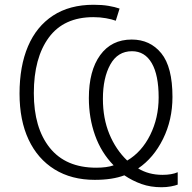

<svg xmlns="http://www.w3.org/2000/svg" viewBox="-20 -745 807 806"><path d="M704 -338Q704 -242 664.5 -162Q625 -82 560 -38Q604 -11 662 -11Q701 -11 726 -22V30Q716 34 697.5 37.5Q679 41 658 41Q612 41 574 27.5Q536 14 502 -9Q452 10 378 10Q280 10 209 -34Q138 -78 100 -159Q62 -240 62 -352Q62 -467 97.5 -550.5Q133 -634 202.5 -679.5Q272 -725 373 -725Q408 -725 435 -720.5Q462 -716 482 -709L466 -658Q450 -664 425 -668.5Q400 -673 372 -673Q248 -673 185 -587.5Q122 -502 122 -354Q122 -208 189 -124.5Q256 -41 384 -41Q406 -41 424.5 -43.5Q443 -46 457 -51Q405 -104 379 -177Q353 -250 353 -333Q353 -448 400.5 -513.5Q448 -579 533 -579Q610 -579 657 -521.5Q704 -464 704 -338ZM646 -336Q646 -430 617 -480Q588 -530 534 -530Q474 -530 443 -474Q412 -418 412 -330Q412 -248 439 -182.5Q466 -117 514 -71Q575 -107 610.5 -178.5Q646 -250 646 -336Z"/></svg>

Font: BC Sans Light
Style: Regular
Weight: 300
Designer: Monotype Design Team
Foundry: Monotype Imaging Inc.
Version: Version 2.000;GOOG;noto-source:20170915:90ef993387c0